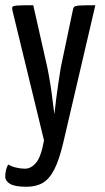

<svg xmlns="http://www.w3.org/2000/svg" viewBox="-24 -520 400 733"><path d="M77 193Q33 193 14.5 182Q-4 171 -4 154Q-4 142 -1 129Q2 116 8 108Q18 115 36 119.5Q54 124 71 124Q95 124 114 101Q133 78 144 16L24 -478Q21 -489 23.5 -493.5Q26 -498 43.5 -499Q61 -500 103 -500L157 -261Q163 -231 168 -200Q173 -169 176 -142.5Q179 -116 181.5 -100Q184 -84 184 -84Q184 -84 185.5 -100Q187 -116 190.5 -142.5Q194 -169 198.5 -200.5Q203 -232 208 -262L253 -476Q255 -489 259 -493.5Q263 -498 281 -499Q299 -500 340 -500L217 27Q202 90 183.5 126.5Q165 163 139.5 178Q114 193 77 193Z"/></svg>

Font: Yanone Kaffeesatz
Style: Regular
Weight: 400
Designer: Yanone (Cyrillic: Daniel Pouzeot, Huerta Tipografica, and Cyreal)
Foundry: Yanone
Version: Version 2.003